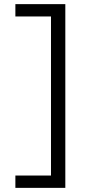

<svg xmlns="http://www.w3.org/2000/svg" viewBox="-20 -720 415 930"><path d="M54.5 190V130.2H234.3L227 138.2V-652.2L237.3 -640.2H54.5V-700H296.4V190Z"/></svg>

Font: Lexend Medium
Style: Regular
Weight: 500
Designer: Bonnie Shaver-Troup, Thomas Jockin
Foundry: Lexend
Version: Version 1.005